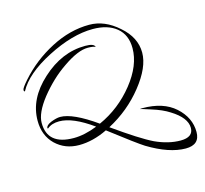

<svg xmlns="http://www.w3.org/2000/svg" viewBox="-100 -602 977 914"><g transform="rotate(-15 388.0 -145.0)"><path d="M707 199Q626 199 522 136Q506 126 466 96.5Q426 67 361 17Q289 52 221 52Q152 52 105 7Q59 -38 59 -111Q59 -219 156 -307Q254 -397 370 -397Q414 -397 417 -379Q407 -385 379 -385Q331 -385 257 -334Q220 -309 188.5 -279Q157 -249 129 -214Q75 -145 75 -96Q75 13 205 13Q258 13 321 -12Q224 -82 157 -82Q120 -82 98 -63Q95 -63 95 -65Q95 -79 121 -90Q149 -101 167 -101Q229 -101 342 -21Q444 -67 515 -156Q585 -244 585 -328Q585 -394 542 -429.5Q499 -465 425 -465Q324 -465 201 -402Q78 -339 37 -262Q32 -262 32 -270Q32 -279 62 -313Q131 -391 225 -440Q319 -489 414 -489Q490 -489 557 -429Q624 -371 624 -296Q624 -224 553 -135Q483 -47 381 7Q443 51 490 81Q537 111 568 126Q633 156 693 156Q755 156 755 110Q755 60 682 15Q665 4 643.5 -5.5Q622 -15 596 -23Q568 -32 556.5 -35.5Q545 -39 545 -38Q545 -40 556 -40Q659 -40 717 12Q776 65 776 136Q776 199 707 199Z"/></g></svg>

Font: Qwigley
Style: Regular
Weight: 400
Designer: Robert E. Leuschke
Foundry: Robert E. Leuschke
Version: Version 1.010; ttfautohint (v1.8.3)